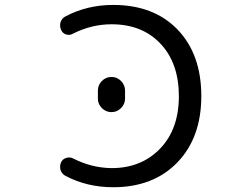

<svg xmlns="http://www.w3.org/2000/svg" viewBox="-20 -785 1040 794"><path d="M441.4 -684.6Q358.4 -684.6 281.2 -645.5Q267.6 -637.7 252.9 -642.6Q238.3 -647.5 232.4 -662.1Q228.5 -670.9 228.5 -679.7Q228.5 -686.5 230.5 -693.4Q235.4 -709 250 -716.8Q339.8 -764.6 448.2 -764.6Q616.2 -764.6 714.4 -662.6Q812.5 -560.5 812.5 -387.7Q812.5 -215.8 713.4 -113.3Q614.3 -10.7 448.2 -10.7Q339.8 -10.7 251 -57.6Q236.3 -65.4 230.5 -81.1Q228.5 -88.9 228.5 -95.7Q228.5 -104.5 232.4 -113.3Q238.3 -127 253.4 -131.8Q268.6 -136.7 282.2 -129.9Q358.4 -90.8 441.4 -89.8Q564.5 -89.8 642.1 -170.4Q719.7 -251 719.7 -387.2Q719.7 -523.4 644 -604Q568.4 -684.6 441.4 -684.6ZM384.8 -377V-410.2Q384.8 -433.6 401.4 -450.2Q418 -466.8 440.9 -466.8Q463.9 -466.8 480.5 -450.2Q497.1 -433.6 497.1 -410.2V-377Q497.1 -354.5 480.5 -337.9Q463.9 -321.3 440.9 -321.3Q418 -321.3 401.4 -337.9Q384.8 -354.5 384.8 -377Z"/></svg>

Font: Rounded Mgen+ 2m regular
Style: Regular
Weight: 400
Designer: [Source Han Sans]
Ryoko NISHIZUKA  (kana & ideographs); Paul D. Hunt (Latin, Greek & Cyrillic); Wenlong ZHANG  (bopomofo
Version: Version 1.059.20150602